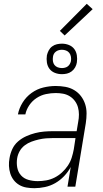

<svg xmlns="http://www.w3.org/2000/svg" viewBox="-20 -979 540 1007"><path d="M160 8Q139 8 118.5 4.5Q98 1 81 -9Q64 -19 52 -34.5Q40 -50 34 -69Q28 -88 27 -108.5Q26 -129 30 -150Q34 -174 44.5 -197Q55 -220 74.5 -237Q94 -254 117.5 -264.5Q141 -275 164.5 -281Q188 -287 212 -289Q236 -291 260 -291H382L390 -339Q394 -359 394 -378.5Q394 -398 389 -416Q384 -434 373 -449Q362 -464 346 -474Q330 -484 311 -487.5Q292 -491 272 -491Q247 -491 221 -485.5Q195 -480 172 -465Q149 -450 133.5 -427Q118 -404 113 -379H74Q80 -411 98.5 -441Q117 -471 145.5 -491.5Q174 -512 207 -520Q240 -528 272 -528Q298 -528 323 -523.5Q348 -519 369 -506.5Q390 -494 404.5 -475Q419 -456 426.5 -433Q434 -410 434 -384.5Q434 -359 430 -333L375 0H334L351 -103Q337 -77 316 -55Q295 -33 269.5 -18.5Q244 -4 215.5 2Q187 8 160 8ZM178 -29Q200 -29 222.5 -33Q245 -37 266 -47.5Q287 -58 305 -74.5Q323 -91 336 -110.5Q349 -130 356 -152Q363 -174 367 -196L376 -255H260Q241 -255 222 -253.5Q203 -252 183.5 -247.5Q164 -243 145 -236Q126 -229 109.5 -216.5Q93 -204 83 -186Q73 -168 70 -149Q66 -124 70.5 -100Q75 -76 90.5 -59Q106 -42 129.5 -35.5Q153 -29 178 -29ZM305 -590Q285 -590 267.5 -597Q250 -604 239.5 -618Q229 -632 226 -651Q223 -670 226 -689Q229 -702 235.5 -714.5Q242 -727 253.5 -735.5Q265 -744 278.5 -747Q292 -750 305 -750Q324 -750 341.5 -743Q359 -736 369.5 -722Q380 -708 383 -689Q386 -670 383 -651Q381 -638 374 -625.5Q367 -613 355.5 -604.5Q344 -596 331 -593Q318 -590 305 -590ZM305 -622Q312 -622 320.5 -624Q329 -626 335.5 -631Q342 -636 346 -643Q350 -650 352 -658Q354 -670 352 -681.5Q350 -693 343.5 -701.5Q337 -710 326.5 -714Q316 -718 305 -718Q297 -718 289 -716Q281 -714 274 -709Q267 -704 263 -697Q259 -690 258 -682Q256 -670 257.5 -658.5Q259 -647 265.5 -638.5Q272 -630 282.5 -626Q293 -622 305 -622ZM319 -793 294 -817 435 -959 466 -931Z"/></svg>

Font: Iosevka SS04 XLt Obl
Style: Regular
Weight: 200
Italic angle: -9°
Monospace: yes
Designer: Belleve Invis
Foundry: Belleve Invis
Version: Version 19.0.0; ttfautohint (v1.8.4)